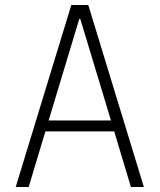

<svg xmlns="http://www.w3.org/2000/svg" viewBox="-20 -750 640 770"><path d="M43 0 266 -730H334L557 0H505L438 -223H162L95 0ZM175 -267H425L302 -674H298Z"/></svg>

Font: M PLUS Code Latin 60 Light
Style: Regular
Weight: 300
Width: 7
Monospace: yes
Designer: Coji Morishita
Foundry: UNDERFOREST DESIGN
Version: Version 1.005; ttfautohint (v1.8.3)